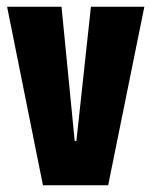

<svg xmlns="http://www.w3.org/2000/svg" viewBox="-20 -548 448 568"><path d="M107 0 1 -528H162L201 -131H206L249 -528H407L300 0Z"/></svg>

Font: Bricolage Grotesque 96pt ExtraBold Condensed
Style: Regular
Weight: 800
Width: 3
Version: Version 1.001;gftools[0.9.33.dev8+g029e19f]